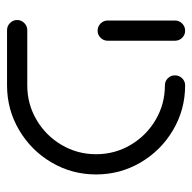

<svg xmlns="http://www.w3.org/2000/svg" viewBox="-20 -539 559 559"><g transform="rotate(-90 259.5 -259.5)"><path d="M319.6 -29.6Q319.6 -17.4 311.1 -8.7Q302.6 0 290.4 0Q220 0 160.6 -35Q101.1 -70 66.1 -129.4Q31.1 -188.9 31.1 -259.3Q31.1 -329.6 66.1 -389.1Q101.1 -448.5 160.6 -483.5Q220 -518.5 290.4 -518.5H451.1Q463.3 -518.5 472 -509.8Q480.7 -501.1 480.7 -489.3Q480.7 -477 472 -468.3Q463.3 -459.6 451.1 -459.6H290.4Q235.9 -459.6 190 -432.6Q144.1 -405.6 117 -359.6Q90 -313.7 90 -259.3Q90 -204.8 117 -158.9Q144.1 -113 190 -85.9Q235.9 -58.9 290.4 -58.9Q302.6 -58.9 311.1 -50.4Q319.6 -41.9 319.6 -29.6ZM449.6 0Q437.4 0 428.9 -8.7Q420.4 -17.4 420.4 -29.6V-225.2Q420.4 -237.4 428.9 -246.1Q437.4 -254.8 449.6 -254.8Q461.9 -254.8 470.6 -246.1Q479.3 -237.4 479.3 -225.2V-29.6Q479.3 -17.4 470.6 -8.7Q461.9 0 449.6 0Z"/></g></svg>

Font: 26F Galaxy Hebrew Medium
Style: Regular
Weight: 500
Designer: C₂₉H₂₅N₃O₅
Version: Version 1.000